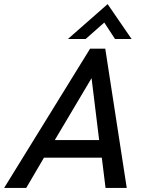

<svg xmlns="http://www.w3.org/2000/svg" viewBox="-58 -931 724 951"><path d="M-37.6 0 388.2 -689.9H463.4L569.8 0H464.8L446.3 -149.9H159.7L71.8 0ZM213.4 -237.3H433.1L395.5 -543.9ZM278.3 -737.8 475.1 -910.6 593.8 -737.8H511.7L458.5 -819.3L366.2 -737.8Z"/></svg>

Font: Acari Sans Medium
Style: Italic
Weight: 500
Italic angle: -13°
Designer: Alfredo Marco Pradil and Stefan Peev
Foundry: Hanken Design Co.
Version: Version 1.045